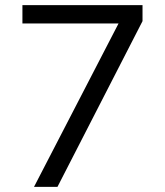

<svg xmlns="http://www.w3.org/2000/svg" viewBox="-20 -725 640 745"><path d="M112 0 440 -634H67V-705H533V-643L203 0Z"/></svg>

Font: Nunito Sans
Style: Regular
Weight: 400
Designer: Vernon Adams
Foundry: Vernon Adams
Version: Version 3.101; ttfautohint (v1.8.4.7-5d5b);gftools[0.9.27]